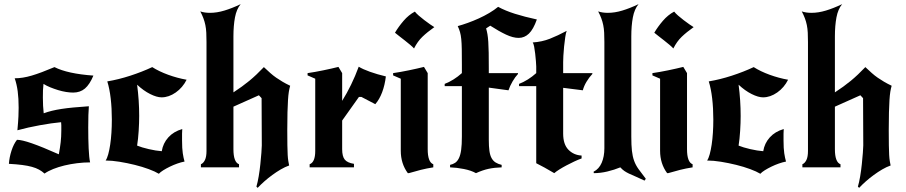

<svg xmlns="http://www.w3.org/2000/svg" viewBox="-20 -808 4376 927"><path d="M190 -403Q188 -387 187.5 -372Q187 -357 187 -337Q187 -317 188 -297Q189 -277 191 -261Q210 -268 230.5 -273Q251 -278 276.5 -282Q302 -286 334 -289Q366 -292 409 -295Q406 -260 406 -193Q406 -136 408 -91.5Q410 -47 415 -24Q384 -24 352 -20Q320 -16 291 -9Q262 -2 237 8Q212 18 195 30Q183 19 168.5 11Q154 3 134 -2.5Q114 -8 87 -11.5Q60 -15 23 -17Q25 -48 35.5 -80.5Q46 -113 62 -133Q85 -133 134 -116Q183 -99 264 -63Q270 -95 273 -121.5Q276 -148 276 -177Q276 -195 276 -203Q276 -211 275 -218Q231 -214 173 -203.5Q115 -193 64 -179Q68 -222 69 -245.5Q70 -269 70 -288Q70 -333 65.5 -367Q61 -401 51 -430Q89 -430 133 -443Q177 -456 243 -484Q306 -452 431 -443Q413 -400 390 -380.5Q367 -361 333 -361Q318 -361 299 -364Q280 -367 260.5 -373Q241 -379 222.5 -386.5Q204 -394 190 -403Z M747 31Q729 20 698 8.5Q667 -3 630.5 -12Q594 -21 557 -27Q520 -33 490 -33Q497 -43 502.5 -63Q508 -83 512 -109.5Q516 -136 518 -167Q520 -198 520 -231Q520 -285 514.5 -332.5Q509 -380 498 -415Q552 -424 609 -442.5Q666 -461 715 -484Q748 -463 792 -447Q836 -431 881 -423Q862 -385 828.5 -361.5Q795 -338 760 -338Q737 -338 705 -354Q673 -370 642 -399Q647 -361 649.5 -323.5Q652 -286 652 -248Q652 -215 649.5 -175.5Q647 -136 642 -105Q664 -96 698.5 -88Q733 -80 761 -78Q767 -116 792.5 -144.5Q818 -173 860 -185Q859 -177 859 -163Q859 -149 859 -129Q859 -91 862.5 -68Q866 -45 871 -28Q855 -25 836.5 -18.5Q818 -12 800.5 -3.5Q783 5 768.5 14Q754 23 747 31Z M1218 93Q1224 73 1229 43.5Q1234 14 1237 -15.5Q1240 -45 1242 -70Q1244 -95 1244 -106Q1244 -163 1243.5 -220Q1243 -277 1243 -334L1230 -348L1107 -293V-88Q1107 -25 1134 -15V0H950V-15Q962 -20 969.5 -35.5Q977 -51 977 -79V-605Q977 -630 976 -650Q975 -670 971.5 -687Q968 -704 962 -720Q956 -736 947 -753Q967 -746 994 -746Q1027 -746 1063.5 -757Q1100 -768 1142 -788Q1122 -764 1114.5 -724Q1107 -684 1107 -632V-362Q1150 -390 1184 -418Q1218 -446 1254 -484Q1271 -468 1285 -455.5Q1299 -443 1313.5 -433Q1328 -423 1344 -413.5Q1360 -404 1381 -394Q1377 -380 1374.5 -364.5Q1372 -349 1370.5 -325Q1369 -301 1368 -266Q1367 -231 1367 -179Q1367 -135 1367.5 -106.5Q1368 -78 1369 -60Q1370 -42 1372 -30.5Q1374 -19 1376 -9Q1356 -2 1335.5 10Q1315 22 1294.5 37Q1274 52 1256 68Q1238 84 1224 99Z M1632 -321Q1655 -358 1675 -399Q1695 -440 1712 -486Q1731 -474 1766 -461.5Q1801 -449 1843 -439Q1838 -397 1825 -362.5Q1812 -328 1792 -305L1725 -340H1713L1632 -226V-88Q1632 -53 1644.5 -37.5Q1657 -22 1689 -17V0H1475V-15Q1502 -25 1502 -79V-428L1465 -444V-455Q1500 -460 1541 -468.5Q1582 -477 1614 -485L1632 -455Z M2045 -455V-88Q2045 -25 2072 -15V0Q2040 5 2012 12Q1984 19 1954 28H1949Q1915 -18 1915 -80V-428L1878 -444V-455Q1913 -460 1954 -468.5Q1995 -477 2027 -485ZM1887 -650Q1904 -679 1928.5 -707.5Q1953 -736 1983 -752Q1989 -744 2001.5 -733Q2014 -722 2028.5 -711Q2043 -700 2056.5 -690.5Q2070 -681 2077 -677Q2043 -653 2019.5 -630.5Q1996 -608 1979 -574Q1973 -581 1960.5 -591.5Q1948 -602 1934 -613Q1920 -624 1907 -634Q1894 -644 1887 -650Z M2153 -12Q2167 -15 2177.5 -22Q2188 -29 2195.5 -44Q2203 -59 2206.5 -84Q2210 -109 2210 -149V-392H2127V-403Q2171 -420 2210 -455V-497Q2210 -542 2209.5 -571Q2209 -600 2207 -619.5Q2205 -639 2201 -653Q2197 -667 2190 -682Q2212 -688 2238.5 -697.5Q2265 -707 2291.5 -719Q2318 -731 2342.5 -745.5Q2367 -760 2385 -775Q2420 -756 2466 -741.5Q2512 -727 2572 -714Q2555 -666 2533.5 -645.5Q2512 -625 2484 -625Q2457 -625 2423 -641Q2389 -657 2347 -684L2327 -671Q2331 -657 2333.5 -642.5Q2336 -628 2337.5 -606Q2339 -584 2339.5 -553Q2340 -522 2340 -477V-455H2481V-451Q2467 -436 2454.5 -414.5Q2442 -393 2435 -372L2340 -385V-133Q2340 -101 2343 -79.5Q2346 -58 2353.5 -44.5Q2361 -31 2373 -23.5Q2385 -16 2402 -12V0Q2368 1 2339.5 7Q2311 13 2278 28Q2255 15 2220 8Q2185 1 2153 0Z M2699 -384V-163Q2699 -111 2724.5 -85Q2750 -59 2788 -57V-43Q2771 -37 2752 -28Q2733 -19 2715 -9.5Q2697 0 2681 10Q2665 20 2656 28Q2633 14 2609 1Q2585 -12 2569 -20V-392H2486V-403Q2530 -420 2569 -455V-487Q2569 -495 2567.5 -512.5Q2566 -530 2564 -548.5Q2562 -567 2559 -582.5Q2556 -598 2552 -603Q2597 -606 2635 -621Q2673 -636 2716 -659Q2712 -649 2709 -628Q2706 -607 2703.5 -583.5Q2701 -560 2700 -538.5Q2699 -517 2699 -508V-455H2840V-451Q2824 -434 2811.5 -413Q2799 -392 2794 -372Z M2846 21Q2872 8 2885 -22Q2898 -52 2898 -92V-605Q2898 -630 2897 -650Q2896 -670 2892.5 -687Q2889 -704 2883 -720Q2877 -736 2868 -753Q2888 -746 2915 -746Q2948 -746 2984.5 -757Q3021 -768 3063 -788Q3043 -764 3035.5 -724Q3028 -684 3028 -632V-148Q3028 -107 3031 -80Q3034 -53 3041.5 -32Q3049 -11 3063 8.5Q3077 28 3098 55L3092 64Q3065 51 3047 43.5Q3029 36 3016.5 30Q3004 24 2994.5 17.5Q2985 11 2975 0Q2946 12 2912.5 20Q2879 28 2847 28Z M3297 -455V-88Q3297 -25 3324 -15V0Q3292 5 3264 12Q3236 19 3206 28H3201Q3167 -18 3167 -80V-428L3130 -444V-455Q3165 -460 3206 -468.5Q3247 -477 3279 -485ZM3139 -650Q3156 -679 3180.5 -707.5Q3205 -736 3235 -752Q3241 -744 3253.5 -733Q3266 -722 3280.5 -711Q3295 -700 3308.5 -690.5Q3322 -681 3329 -677Q3295 -653 3271.5 -630.5Q3248 -608 3231 -574Q3225 -581 3212.5 -591.5Q3200 -602 3186 -613Q3172 -624 3159 -634Q3146 -644 3139 -650Z M3651 31Q3633 20 3602 8.5Q3571 -3 3534.5 -12Q3498 -21 3461 -27Q3424 -33 3394 -33Q3401 -43 3406.5 -63Q3412 -83 3416 -109.5Q3420 -136 3422 -167Q3424 -198 3424 -231Q3424 -285 3418.5 -332.5Q3413 -380 3402 -415Q3456 -424 3513 -442.5Q3570 -461 3619 -484Q3652 -463 3696 -447Q3740 -431 3785 -423Q3766 -385 3732.5 -361.5Q3699 -338 3664 -338Q3641 -338 3609 -354Q3577 -370 3546 -399Q3551 -361 3553.5 -323.5Q3556 -286 3556 -248Q3556 -215 3553.5 -175.5Q3551 -136 3546 -105Q3568 -96 3602.5 -88Q3637 -80 3665 -78Q3671 -116 3696.5 -144.5Q3722 -173 3764 -185Q3763 -177 3763 -163Q3763 -149 3763 -129Q3763 -91 3766.5 -68Q3770 -45 3775 -28Q3759 -25 3740.5 -18.5Q3722 -12 3704.5 -3.5Q3687 5 3672.5 14Q3658 23 3651 31Z M4122 93Q4128 73 4133 43.5Q4138 14 4141 -15.5Q4144 -45 4146 -70Q4148 -95 4148 -106Q4148 -163 4147.5 -220Q4147 -277 4147 -334L4134 -348L4011 -293V-88Q4011 -25 4038 -15V0H3854V-15Q3866 -20 3873.5 -35.5Q3881 -51 3881 -79V-605Q3881 -630 3880 -650Q3879 -670 3875.5 -687Q3872 -704 3866 -720Q3860 -736 3851 -753Q3871 -746 3898 -746Q3931 -746 3967.5 -757Q4004 -768 4046 -788Q4026 -764 4018.5 -724Q4011 -684 4011 -632V-362Q4054 -390 4088 -418Q4122 -446 4158 -484Q4175 -468 4189 -455.5Q4203 -443 4217.5 -433Q4232 -423 4248 -413.5Q4264 -404 4285 -394Q4281 -380 4278.5 -364.5Q4276 -349 4274.5 -325Q4273 -301 4272 -266Q4271 -231 4271 -179Q4271 -135 4271.5 -106.5Q4272 -78 4273 -60Q4274 -42 4276 -30.5Q4278 -19 4280 -9Q4260 -2 4239.5 10Q4219 22 4198.5 37Q4178 52 4160 68Q4142 84 4128 99Z"/></svg>

Font: New Rocker
Style: Regular
Weight: 400
Designer: Pablo Impallari, Brenda Gallo, Rodrigo Fuenzalida
Foundry: Pablo Impallari, Brenda Gallo, Rodrigo Fuenzalida
Version: Version 1.000; ttfautohint (v0.93) -l 8 -r 50 -G 200 -x 14 -